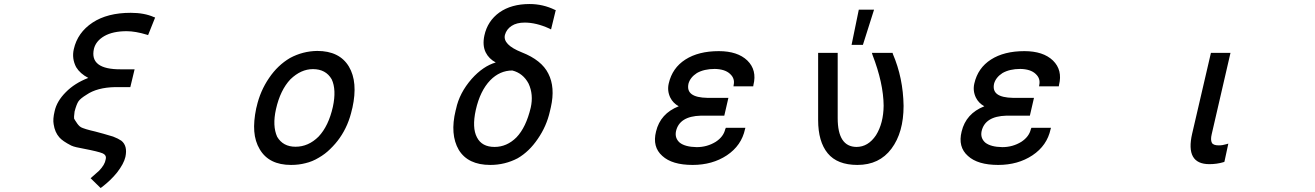

<svg xmlns="http://www.w3.org/2000/svg" viewBox="-20 -814 6566 959"><path d="M432.6 76.2 474.6 39.1Q503.9 8.8 507.8 -17.6Q512.7 -34.2 500 -43.9Q491.2 -51.8 431.6 -64.5Q418.9 -67.4 397.9 -71.3Q377 -75.2 361.8 -78.6Q346.7 -82 335.9 -86.9Q292 -109.4 276.4 -127.9Q253.9 -153.3 248 -193.4Q243.2 -218.8 252.9 -258.8Q263.7 -308.6 308.6 -353.5Q352.5 -398.4 420.9 -424.8Q379.9 -446.3 360.4 -478.5Q337.9 -521.5 348.6 -568.4Q367.2 -651.4 442.4 -701.2Q516.6 -750 632.8 -750Q701.2 -750 749 -728.5L754.9 -726.6L719.7 -638.7L713.9 -640.6Q656.2 -658.2 612.3 -658.2Q543.9 -658.2 501 -633.8Q459 -609.4 449.2 -570.3Q425.8 -466.8 584 -467.8H652.3L630.9 -378.9H554.7Q464.8 -377 412.1 -340.8Q381.8 -322.3 372.1 -308.1Q362.3 -293.9 352.5 -256.8Q348.6 -225.6 350.1 -221.7Q351.6 -217.8 366.2 -196.3Q371.1 -189.5 377.4 -183.6Q383.8 -177.7 394 -174.3Q404.3 -170.9 411.1 -168.5Q418 -166 432.6 -162.6Q447.3 -159.2 455.1 -157.2Q493.2 -147.5 544.9 -131.8Q570.3 -122.1 585.9 -111.3Q618.2 -85.9 606.4 -30.3Q598.6 3.9 564.5 47.9Q533.2 86.9 488.3 121.1L482.4 125Z M1259.8 -273.4 1261.7 -280.3Q1279.3 -359.4 1324.2 -424.8Q1367.2 -488.3 1428.7 -524.4Q1492.2 -558.6 1564.5 -559.6Q1675.8 -559.6 1722.7 -481.4Q1768.6 -404.3 1740.2 -275.4L1738.3 -268.6Q1720.7 -187.5 1676.8 -125Q1657.2 -96.7 1628.9 -69.3Q1604.5 -44.9 1572.3 -26.4Q1540 -6.8 1505.9 1Q1472.7 9.8 1433.6 9.8Q1323.2 9.8 1277.3 -68.4Q1253.9 -107.4 1250 -158.2Q1246.1 -207 1259.8 -273.4ZM1430.7 -418Q1379.9 -364.3 1358.4 -268.6Q1339.8 -185.5 1364.3 -130.9Q1393.6 -81.1 1456.1 -81.1Q1520.5 -81.1 1571.3 -131.8Q1621.1 -184.6 1642.6 -280.3Q1661.1 -366.2 1636.7 -418Q1607.4 -468.8 1543 -468.8Q1483.4 -468.8 1430.7 -418Z M2406.2 -551.8Q2388.7 -586.9 2399.4 -636.7Q2415 -709 2474.6 -752Q2534.2 -793.9 2625 -793.9Q2692.4 -793.9 2752 -764.6L2755.9 -763.7L2732.4 -667L2722.7 -671.9Q2658.2 -701.2 2600.6 -701.2Q2560.5 -701.2 2535.2 -684.6Q2509.8 -668 2502 -639.6Q2490.2 -590.8 2585.9 -552.7Q2685.5 -513.7 2718.8 -446.3Q2753.9 -377.9 2731.4 -278.3L2726.6 -257.8Q2710 -183.6 2666 -120.1Q2623 -56.6 2565.4 -23.4Q2502 9.8 2428.7 9.8Q2317.4 9.8 2271.5 -65.4Q2226.6 -142.6 2255.9 -262.7L2257.8 -269.5Q2274.4 -349.6 2335.9 -419.9Q2392.6 -483.4 2456.1 -502Q2421.9 -520.5 2406.2 -551.8ZM2428.7 -413.1Q2377.9 -360.4 2356.4 -264.6Q2336.9 -175.8 2362.3 -127.9Q2386.7 -80.1 2450.2 -80.1Q2511.7 -80.1 2559.6 -127.9Q2607.4 -177.7 2630.9 -276.4Q2645.5 -341.8 2620.1 -396.5Q2592.8 -448.2 2539.1 -461.9Q2476.6 -461.9 2428.7 -413.1Z M3480.5 -236.3Q3373 -233.4 3356.4 -158.2Q3349.6 -124 3375 -101.6Q3402.3 -80.1 3460 -79.1Q3511.7 -79.1 3554.7 -105.5Q3593.8 -130.9 3602.5 -168.9L3605.5 -175.8H3703.1L3701.2 -168.9Q3683.6 -86.9 3610.4 -38.1Q3538.1 9.8 3439.5 9.8Q3336.9 9.8 3288.1 -35.2Q3237.3 -80.1 3256.8 -157.2Q3278.3 -247.1 3370.1 -283.2Q3341.8 -298.8 3328.1 -326.2Q3311.5 -360.4 3320.3 -397.5Q3337.9 -474.6 3403.3 -516.6Q3468.8 -558.6 3570.3 -558.6Q3664.1 -558.6 3712.9 -511.7Q3761.7 -463.9 3743.2 -389.6L3742.2 -382.8H3643.6L3644.5 -389.6Q3651.4 -421.9 3627 -444.3L3626 -445.3Q3600.6 -468.8 3549.8 -469.7Q3497.1 -469.7 3460.9 -449.2Q3427.7 -427.7 3418.9 -396.5Q3411.1 -361.3 3434.6 -343.8Q3458 -326.2 3513.7 -325.2H3618.2L3597.7 -236.3Z M4066.4 -549.8H4164.1V-223.6Q4164.1 -81.1 4257.8 -80.1Q4316.4 -80.1 4355.5 -138.7Q4392.6 -198.2 4393.6 -286.1Q4392.6 -398.4 4337.9 -540L4335 -549.8H4438.5L4439.5 -544.9Q4491.2 -424.8 4493.2 -285.2Q4493.2 -152.3 4432.6 -71.3Q4372.1 9.8 4262.7 9.8Q4162.1 9.8 4114.3 -48.3Q4066.4 -106.4 4066.4 -214.8ZM4233.4 -589.8 4269.5 -765.6H4345.7L4290 -589.8Z M5006.8 -236.3Q4899.4 -233.4 4882.8 -158.2Q4876 -124 4901.4 -101.6Q4928.7 -80.1 4986.3 -79.1Q5038.1 -79.1 5081.1 -105.5Q5120.1 -130.9 5128.9 -168.9L5131.8 -175.8H5229.5L5227.5 -168.9Q5210 -86.9 5136.7 -38.1Q5064.5 9.8 4965.8 9.8Q4863.3 9.8 4814.5 -35.2Q4763.7 -80.1 4783.2 -157.2Q4804.7 -247.1 4896.5 -283.2Q4868.2 -298.8 4854.5 -326.2Q4837.9 -360.4 4846.7 -397.5Q4864.3 -474.6 4929.7 -516.6Q4995.1 -558.6 5096.7 -558.6Q5190.4 -558.6 5239.3 -511.7Q5288.1 -463.9 5269.5 -389.6L5268.6 -382.8H5169.9L5170.9 -389.6Q5177.7 -421.9 5153.3 -444.3L5152.3 -445.3Q5127 -468.8 5076.2 -469.7Q5023.4 -469.7 4987.3 -449.2Q4954.1 -427.7 4945.3 -396.5Q4937.5 -361.3 4960.9 -343.8Q4984.4 -326.2 5040 -325.2H5144.5L5124 -236.3Z M6028.3 -549.8H6126L6032.2 -143.6Q6025.4 -115.2 6033.2 -100.6Q6040 -87.9 6067.4 -87.9Q6086.9 -87.9 6105.5 -93.8L6115.2 -96.7L6095.7 -5.9L6090.8 -3.9Q6057.6 5.9 6020.5 5.9Q5899.4 5.9 5934.6 -146.5Z"/></svg>

Font: RobotoJAA
Style: Medium
Weight: 500
Version: Version 2.05; 2016-11-05